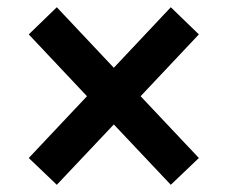

<svg xmlns="http://www.w3.org/2000/svg" viewBox="-20 -600 626 528"><path d="M136.2 -91.8 59.1 -165.5 219.2 -335.4 59.1 -505.4 136.2 -580.1 293 -413.6 449.7 -580.1 526.9 -505.4 366.7 -335.4 526.9 -165.5 449.7 -91.8 293 -257.8Z"/></svg>

Font: CaskaydiaCove NFP SemiBold
Style: Regular
Weight: 600
Designer: Aaron Bell
Foundry: Saja Typeworks
Version: Version 2111.001; VTT 6.35;Nerd Fonts 3.1.1